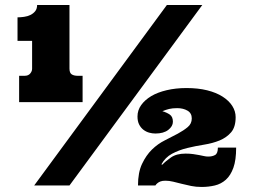

<svg xmlns="http://www.w3.org/2000/svg" viewBox="-20 -739 1011 765"><path d="M645 -719.2H786.1L256.8 0H116.2ZM49.8 -669.9Q62 -669.9 75.9 -671.9Q89.8 -673.8 101.3 -679.4Q112.8 -685.1 120.4 -694.6Q127.9 -704.1 127.9 -719.2H256.8V-465.8Q256.8 -448.2 265.9 -442.6Q274.9 -437 290 -437H309.1V-332H56.2V-437H78.1Q92.8 -437 100.3 -446Q107.9 -455.1 107.9 -464.8V-576.2H49.8ZM627 -83Q639.2 -96.2 661.1 -111.6Q683.1 -127 719.2 -127Q736.8 -127 750 -125Q763.2 -123 773.7 -121.1Q784.2 -119.1 792.5 -117.2Q800.8 -115.2 810.1 -115.2Q826.2 -115.2 837.2 -121.6Q848.1 -127.9 848.1 -150.9H920.9Q920.9 -101.1 909.9 -70.6Q898.9 -40 879.9 -22.9Q860.8 -5.9 835.9 0Q811 5.9 783.2 5.9Q761.2 5.9 741.7 2Q722.2 -2 704.1 -6.6Q686 -11.2 669.9 -15.1Q653.8 -19 639.2 -19Q627 -19 619.4 -16.1Q611.8 -13.2 606.9 -8.8Q602.1 -4.9 599.1 0H529.8Q529.8 -51.8 545.9 -85.9Q562 -120.1 585.4 -143.1Q608.9 -166 637 -179.9Q665 -193.8 688.5 -206.5Q711.9 -219.2 728 -232.7Q744.1 -246.1 744.1 -267.1Q744.1 -288.1 727.1 -298.1Q710 -308.1 686 -308.1Q667 -308.1 654.1 -304.9Q641.1 -301.8 627 -295.9Q644 -291 656.5 -282.5Q668.9 -273.9 668.9 -253.9Q668.9 -235.8 650.4 -221.4Q631.8 -207 599.1 -207Q586.9 -207 574.5 -210.4Q562 -213.9 551.5 -221.9Q541 -230 534.4 -242.9Q527.8 -255.9 527.8 -274.9Q527.8 -299.8 542.5 -320.3Q557.1 -340.8 582.5 -356Q607.9 -371.1 644 -379.6Q680.2 -388.2 723.1 -388.2Q769 -388.2 805.4 -379.2Q841.8 -370.1 866.9 -354Q892.1 -337.9 905.5 -316.9Q918.9 -295.9 918.9 -272Q918.9 -232.9 900.9 -211.9Q882.8 -190.9 855 -179.4Q827.1 -168 793 -162.6Q758.8 -157.2 725.8 -149.2Q692.9 -141.1 665.5 -126.5Q638.2 -111.8 623 -84Z"/></svg>

Font: Ultra
Style: Regular
Weight: 400
Designer: Astigmatic (AOETI)
Foundry: Astigmatic (AOETI)
Version: Version 1.001